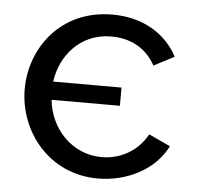

<svg xmlns="http://www.w3.org/2000/svg" viewBox="-44 -576 650 630"><g transform="rotate(5 281.0 -261.0)"><path d="M300 9C396 9 487 -37 527 -117L456 -150C423 -90 365 -62 306 -62C210 -62 136 -140 127 -235H352V-295H127C138 -379 201 -459 304 -459C363 -459 417 -436 450 -376L517 -411C479 -483 404 -531 302 -531C131 -531 36 -397 36 -263C36 -125 138 9 300 9Z"/></g></svg>

Font: FIGSv2-sans-serif Medium
Style: Regular
Weight: 500
Designer: Matt McInerney, Pablo Impallari, Rodrigo Fuenzalida,Mirko Velimirovic
Foundry: Matt McInerney, Pablo Impallari, Rodrigo Fuenzalida
Version: Version 4.021;hotconv 1.0.109;makeotfexe 2.5.65596